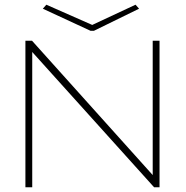

<svg xmlns="http://www.w3.org/2000/svg" viewBox="-20 -796 790 816"><path d="M88 0V-623H116L629 -52V-623H658V0H635L117 -575V0ZM556 -776 571 -759 379 -665H365L162 -759L177 -776L372 -690Z"/></svg>

Font: Inconsolata ExtraExpanded ExtraLight
Style: Regular
Weight: 200
Width: 8
Monospace: yes
Designer: Raph Levien, Cyreal, Brenton Simpson
Foundry: Raph Levien, Cyreal, Google
Version: Version 3.100; ttfautohint (v1.8.4.7-5d5b)